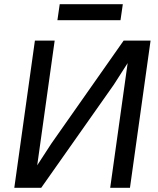

<svg xmlns="http://www.w3.org/2000/svg" viewBox="-20 -893 750 913"><path d="M587 -593 521 -490 176 0H48L146 -700H240L157 -107L224 -210L568 -700H696L598 0H504ZM264 -873H564L553 -797H253Z"/></svg>

Font: Retni Sans Medium
Style: Italic
Weight: 500
Italic angle: -8°
Designer: Vitaly Kuzmin
Foundry: ParaType Ltd.
Version: Version 1.00;June 10, 2019;FontCreator 11.5.0.2425 64-bit; t